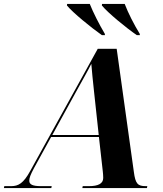

<svg xmlns="http://www.w3.org/2000/svg" viewBox="-77 -964 835 984"><path d="M445 -784H461L460 -791C432 -838 400 -901 383 -944H267L266 -936C295 -900 392 -821 445 -784ZM624 -784H640L639 -791C610 -838 580 -897 562 -944H446L445 -936C476 -898 570 -821 624 -784ZM-57 0H186L188 -10H133C91 -10 73 -18 73 -38C73 -52 79 -68 97 -102L185 -262H430L450 -84C451 -74 452 -63 452 -52C452 -23 426 -10 379 -10H347L345 0H676L678 -10H670C629 -10 617 -22 609 -83L521 -714H424L78 -88C43 -24 17 -10 -20 -10H-55ZM318 -503C351 -563 371 -597 391 -637C394 -595 399 -553 405 -494L429 -272H191Z"/></svg>

Font: Noto Serif Display
Style: Bold Italic
Weight: 700
Italic angle: -12°
Designer: Monotype Design Team
Foundry: Monotype Imaging Inc.
Version: Version 2.009